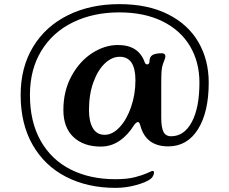

<svg xmlns="http://www.w3.org/2000/svg" viewBox="-20 -700 1111 930"><path d="M80 -240Q80 -374 140.5 -473.5Q201 -573 309.5 -626.5Q418 -680 558 -680Q696 -680 793.5 -631Q891 -582 941 -496Q991 -410 991 -300Q991 -157 939 -74Q887 9 795 9Q687 9 660 -91Q658 -99 655 -104Q652 -109 648 -109Q641 -109 630 -95Q600 -46 559 -18Q518 10 468 10Q385 10 336 -36Q287 -82 287 -167Q287 -259 326 -331Q365 -403 426 -442.5Q487 -482 551 -482Q652 -482 681 -398Q685 -388 693 -388Q698 -388 701 -392Q704 -396 704 -402Q704 -424 718 -433Q732 -442 764 -442Q781 -442 781 -427Q781 -418 770 -392Q764 -376 762.5 -355Q761 -334 761 -292V-130Q761 -84 771.5 -62Q782 -40 809 -40Q872 -40 909 -109Q946 -178 946 -300Q946 -400 900 -477Q854 -554 766.5 -597Q679 -640 558 -640Q432 -640 333.5 -592Q235 -544 180 -453.5Q125 -363 125 -240Q125 -110 177 -18Q229 74 322.5 121Q416 168 538 168Q597 168 634.5 158Q672 148 690.5 139.5Q709 131 714 129Q726 125 726 136Q726 143 721.5 152Q717 161 709 167Q688 183 639 196.5Q590 210 540 210Q404 210 300 156.5Q196 103 138 1.5Q80 -100 80 -240ZM487 -47Q525 -47 559.5 -84Q594 -121 615 -182Q636 -243 636 -311Q636 -425 560 -425Q522 -425 488 -393Q454 -361 432.5 -302Q411 -243 411 -167Q411 -111 430 -79Q449 -47 487 -47Z"/></svg>

Font: Raigarh Medium
Style: Regular
Weight: 500
Designer: jaikishan Patel
Foundry: MagicType
Version: Version 1.000